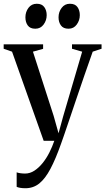

<svg xmlns="http://www.w3.org/2000/svg" viewBox="-28 -748 560 1020"><path d="M107 252Q91 252 78.8 249.8Q66.5 247.5 60.5 244.5V167.5Q67.5 170.5 80 172.2Q92.5 174 105 174Q131.5 174 155 158.5Q178.5 143 198.8 117.8Q219 92.5 234.5 61.8Q250 31 260.5 0H204L36 -473.5L-8.5 -489V-512.5H201V-488.5L147 -473.5L257 -132.5L283 -40L307.5 -129.5L408.5 -473.5L354.5 -489V-512.5H511.5V-489L464.5 -473.5Q442 -410 419.5 -345Q397 -280 376.8 -220Q356.5 -160 339.8 -110.5Q323 -61 311.5 -27.5Q300 6 296 16.5Q267.5 97 239.8 149.2Q212 201.5 180.5 226.8Q149 252 107 252ZM159 -595.5Q132 -595.5 119.5 -612.8Q107 -630 107 -656Q107 -684.5 123.2 -706.2Q139.5 -728 167 -728H168Q194.5 -728 207.2 -710.5Q220 -693 220 -667.5Q220 -640 203.8 -617.8Q187.5 -595.5 160 -595.5ZM335.5 -595.5Q308.5 -595.5 295.8 -612.8Q283 -630 283 -656Q283 -684.5 299.5 -706.2Q316 -728 343 -728H344Q371 -728 383.5 -710.5Q396 -693 396 -667.5Q396 -640 379.8 -617.8Q363.5 -595.5 336.5 -595.5Z"/></svg>

Font: Merriweather 120pt
Style: Regular
Weight: 400
Version: Version 2.100